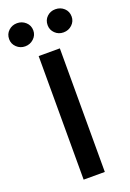

<svg xmlns="http://www.w3.org/2000/svg" viewBox="-209 -963 693 1022"><g transform="rotate(-20 138.0 -452.0)"><path d="M78 -700V0H198V-700ZM179 -838Q179 -811 198.5 -792Q218 -773 246 -773Q275 -773 295 -792Q315 -811 315 -838Q315 -867 295 -885.5Q275 -904 246 -904Q218 -904 198.5 -885.5Q179 -867 179 -838ZM-39 -838Q-39 -811 -19 -792Q1 -773 29 -773Q57 -773 77.5 -792Q98 -811 98 -838Q98 -867 77.5 -885.5Q57 -904 29 -904Q1 -904 -19 -885.5Q-39 -867 -39 -838Z"/></g></svg>

Font: Jost Medium
Style: Regular
Weight: 500
Version: Version 3.710